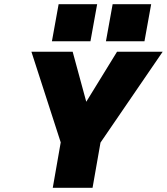

<svg xmlns="http://www.w3.org/2000/svg" viewBox="-20 -897 797 917"><path d="M518 -877H702L670 -700H486ZM260 -877H444L412 -700H228ZM270 -217 130 -650H327L392 -411L539 -650H757L460 -216L422 0H232Z"/></svg>

Font: Overused Grotesk Black
Style: Italic
Weight: 900
Italic angle: -10°
Version: Version 0.003